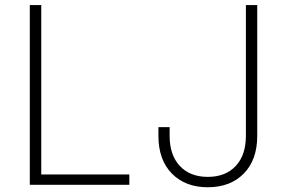

<svg xmlns="http://www.w3.org/2000/svg" viewBox="-20 -748 1151 777"><path d="M100.6 0V-727.5H147V-42H503.4V0ZM820.8 9.8Q730 9.8 675.5 -45.7Q621.1 -101.1 621.1 -198.2V-233.4H666.5V-198.2Q666.5 -120.1 708 -76.2Q749.5 -32.2 820.8 -32.2Q892.6 -32.2 933.8 -76.2Q975.1 -120.1 975.1 -198.2V-727.5H1021V-198.2Q1021 -101.1 966.6 -45.7Q912.1 9.8 820.8 9.8Z"/></svg>

Font: Inter 17pt ExtraLight
Style: Regular
Weight: 250
Version: Version 4.001;git-66647c0bb